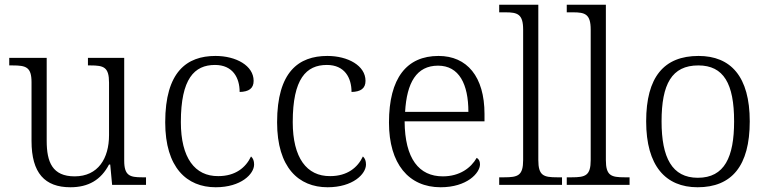

<svg xmlns="http://www.w3.org/2000/svg" viewBox="-20 -780 3242 810"><path d="M277 10C353 10 406 -21 440 -86H445L453 0H596V-32H579C528 -32 504 -39 504 -102V-536H351V-504H361C418 -504 440 -497 440 -431V-210C440 -112 394 -36 295 -36C201 -36 177 -96 177 -186V-536H19V-504H33C90 -504 113 -497 113 -433V-185C113 -50 169 10 277 10Z M890 10C997 10 1052 -46 1052 -86C1052 -101 1048 -112 1039 -120C1017 -73 973 -37 901 -37C802 -36 743 -114 743 -265C743 -448 800 -506 887 -506C962 -506 991 -452 991 -392C1030 -393 1050 -407 1050 -439C1050 -503 976 -544 889 -544C768 -544 677 -477 677 -264C677 -73 768 10 890 10Z M1362 10C1469 10 1524 -46 1524 -86C1524 -101 1520 -112 1511 -120C1489 -73 1445 -37 1373 -37C1274 -36 1215 -114 1215 -265C1215 -448 1272 -506 1359 -506C1434 -506 1463 -452 1463 -392C1502 -393 1522 -407 1522 -439C1522 -503 1448 -544 1361 -544C1240 -544 1149 -477 1149 -264C1149 -73 1240 10 1362 10Z M1839 10C1950 10 2005 -50 2005 -87C2005 -101 1999 -110 1991 -114C1967 -72 1920 -36 1848 -36C1748 -36 1688 -110 1687 -268H2024V-299C2024 -457 1950 -544 1830 -544C1696 -544 1621 -451 1621 -263C1621 -89 1704 10 1839 10ZM1956 -308H1689C1696 -431 1737 -503 1828 -503C1917 -503 1956 -425 1956 -308Z M2086 0H2351V-32H2330C2273 -32 2251 -39 2251 -105V-760H2086V-728H2112C2163 -728 2187 -721 2187 -655V-105C2187 -39 2165 -32 2107 -32H2086Z M2371 0H2636V-32H2615C2558 -32 2536 -39 2536 -105V-760H2371V-728H2397C2448 -728 2472 -721 2472 -655V-105C2472 -39 2450 -32 2392 -32H2371Z M2923 10C3067 10 3143 -80 3143 -268C3143 -457 3063 -544 2927 -544C2781 -544 2706 -455 2706 -268C2706 -80 2788 10 2923 10ZM2924 -30C2815 -30 2771 -115 2771 -268C2771 -425 2814 -504 2926 -504C3033 -504 3077 -427 3077 -268C3077 -118 3037 -30 2924 -30Z"/></svg>

Font: Noto Serif Telugu Light
Style: Regular
Weight: 300
Designer: Jelle Bosma - Monotype Design Team
Foundry: Monotype Imaging Inc.
Version: Version 2.005